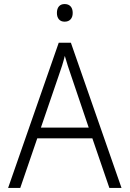

<svg xmlns="http://www.w3.org/2000/svg" viewBox="-20 -928 640 948"><path d="M436 -245H164L80 0H20L270 -717H330L580 0H520ZM418 -298 332 -552Q314 -603 300 -652Q289 -607 269 -552L182 -298ZM261 -864Q261 -885 271 -896.5Q281 -908 299 -908Q318 -908 328.5 -896.5Q339 -885 339 -864Q339 -844 328.5 -832.5Q318 -821 299 -821Q281 -821 271 -832.5Q261 -844 261 -864Z"/></svg>

Font: Noto Sans Mono UI Light
Style: Regular
Weight: 300
Monospace: yes
Designer: Monotype Design team
Foundry: Monotype Imaging Inc.
Version: Version 1.000